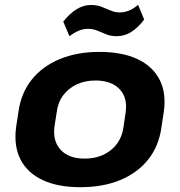

<svg xmlns="http://www.w3.org/2000/svg" viewBox="-20 -765 745 795"><path d="M312.6 10.1Q219.6 10.1 156.5 -19.5Q93.4 -49.1 65 -104.5Q36.5 -159.9 46.6 -237.6L56.4 -302.4Q67.4 -380.1 111.4 -435.3Q155.4 -490.4 227.3 -520.3Q299.1 -550.1 391.6 -550.1Q485.7 -550.1 548.8 -520.5Q611.9 -490.9 640.6 -435.5Q669.2 -380.1 658.2 -302.4L648.4 -237.6Q637.8 -159.9 593.6 -104.5Q549.4 -49.1 478 -19.5Q406.6 10.1 312.6 10.1ZM329.9 -108.3Q395.8 -108.3 439.7 -144Q483.6 -179.7 491.5 -240.2L500.3 -299.8Q508.8 -360.8 474.8 -396.2Q440.8 -431.7 374.9 -431.7Q332.3 -431.7 297.8 -415.6Q263.4 -399.5 241.5 -370.2Q219.7 -341 214.7 -299.8L205.4 -240.2Q198 -180.2 231.5 -144.3Q265 -108.3 329.9 -108.3ZM241.9 -675.5Q268.5 -709.2 297.1 -726.8Q325.7 -744.4 356.5 -744.4Q381 -744.4 400.4 -736.9Q419.7 -729.4 438 -721.4Q456.3 -713.5 476.4 -713.5Q494.5 -713.5 513.6 -721Q532.7 -728.5 551.8 -745L577 -684Q551.4 -650.3 523.5 -632.7Q495.7 -615.1 462.9 -615.1Q438.8 -615.1 419.5 -623.1Q400.2 -631.1 382.6 -638.3Q365 -645.6 343.4 -645.6Q324.9 -645.6 306 -637.8Q287.2 -630 267.6 -615Z"/></svg>

Font: Pathway Extreme 8pt Thin 12pt
Style: Italic
Weight: 100
Italic angle: -8°
Version: Version 1.001;gftools[0.9.26]